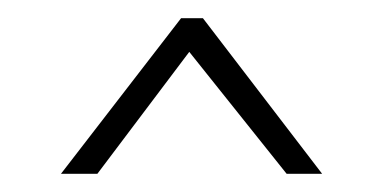

<svg xmlns="http://www.w3.org/2000/svg" viewBox="-20 -686 421 211"><path d="M47 -495 179 -666H203L334 -495H295L188 -629L87 -495Z"/></svg>

Font: Alumni Sans Thin ExtraLight
Style: Regular
Weight: 250
Version: Version 1.018